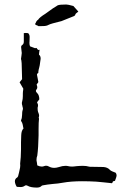

<svg xmlns="http://www.w3.org/2000/svg" viewBox="-20 -850 548 870"><path d="M150.4 -473.1 146 -467.3 148.9 -456.5V-454.1Q148.9 -448.7 145.5 -444.8Q142.6 -441.4 142.6 -438Q142.6 -433.6 147.9 -428.7Q157.7 -420.4 158.2 -399.9L147.9 -386.7L150.4 -380.4Q152.3 -376.5 152.3 -374V-372.6Q152.3 -370.6 151.9 -367.7L150.9 -364.3L150.4 -360.8Q150.4 -349.1 152.3 -343.3L154.8 -336.9L156.7 -330.6Q157.2 -328.1 157.2 -325.7Q157.2 -321.8 155.3 -317.9Q156.7 -314.5 156.7 -310.1Q156.7 -307.6 156.2 -305.2L155.8 -299.3L155.3 -293L154.8 -265.1V-236.8Q153.8 -181.2 148.9 -144.5Q145.5 -136.7 145.5 -127V-122.6L147.5 -111.8L148.9 -100.6Q160.2 -95.2 169.4 -95.2Q174.8 -95.2 179.7 -97.2Q184.6 -99.1 189 -99.1Q195.8 -99.1 202.1 -95.2Q212.9 -89.4 225.6 -89.4Q235.4 -89.4 246.1 -92.8Q263.2 -98.6 276.9 -98.6Q283.2 -98.6 289.1 -97.2Q296.4 -95.2 306.6 -95.2Q310.5 -95.2 314.9 -95.7L327.6 -97.2L340.8 -98.1Q347.7 -98.6 354 -98.6Q372.1 -98.6 382.3 -95.2Q384.3 -94.2 388.2 -94.2H394.5L448.7 -93.3Q467.3 -91.8 477.1 -81.1Q480.5 -76.7 489.3 -73.2L503.9 -67.4Q508.3 -62 508.3 -55.2Q508.3 -52.2 507.3 -48.8L504.4 -40L501 -30.8Q500 -29.8 498.5 -29.8L494.6 -29.3Q490.7 -28.3 489.7 -23.4Q489.7 -20.5 486.8 -20H483.9L481 -20.5L448.7 -23.9L416.5 -26.9Q385.3 -28.8 351.6 -28.8Q301.8 -28.8 264.2 -22L242.2 -18.6L220.7 -16.6Q191.9 -13.7 177.2 -10.7L172.4 -9.8Q168.9 -8.8 168 -7.3Q161.1 0 147 0Q119.6 0 106 -7.8Q101.6 -10.3 98.1 -10.3Q94.7 -10.3 92.3 -8.3Q85 -2.9 74.7 -2.4L64.9 -2.9L56.2 -3.4L53.2 -8.3L51.3 -12.2Q47.4 -21.5 47.4 -28.3Q47.4 -40 58.6 -46.4Q60.1 -47.4 61 -49.8Q62.5 -51.8 62.5 -53.7L65.9 -66.9L68.8 -80.1Q71.8 -91.3 71.8 -100.6Q71.8 -104 71.3 -106.9V-109.4Q74.7 -134.3 75.2 -173.3V-205.1L76.2 -237.3Q77.1 -259.3 86.4 -267.6L84.5 -276.4L83 -284.7Q81.1 -294.4 76.7 -299.8Q75.7 -300.8 75.2 -303.2Q75.2 -305.2 75.7 -306.6Q79.6 -313.5 80.1 -329.1L80.6 -340.8Q81.1 -347.2 83 -352.1Q84 -354 84 -356.9Q84 -358.9 83.5 -361.3L82 -366.7L81.1 -371.6Q79.1 -377.4 79.1 -382.3Q79.1 -387.2 80.6 -391.1Q83.5 -401.4 83.5 -415V-425.8Q83.5 -429.7 84 -435.1L85 -441.9L85.4 -448.7L81.5 -455.1L77.6 -461.9Q72.8 -470.2 68.8 -477.1L74.7 -484.4L80.1 -491.2L79.1 -527.8L78.1 -563.5L76.7 -576.7L75.7 -580.1L75.2 -583.5L77.1 -596.7Q78.6 -605 78.6 -609.9Q78.6 -614.7 77.1 -623L75.7 -636.7V-637.7Q75.7 -643.1 80.6 -646Q87.9 -650.4 87.9 -661.6V-700.2H92.8L97.2 -700.7L102.5 -700.2L107.4 -699.7Q114.3 -693.8 114.3 -682.6V-681.2L113.8 -663.1Q113.3 -659.2 113.3 -655.8Q113.3 -646 116.2 -640.1L139.6 -631.3Q141.6 -632.8 143.6 -632.8Q144.5 -632.8 145.5 -632.3L147.5 -630.4L148.9 -627.9Q151.9 -623.5 155.3 -623.5Q157.7 -623.5 159.7 -625L158.7 -620.1L158.2 -616.2L157.2 -609.4V-607.4L156.7 -605.5V-602.5Q164.1 -596.2 164.1 -585.4V-583L162.6 -572.8L161.1 -562Q160.6 -555.2 157.7 -543.9L155.3 -534.7L153.8 -525.4V-521.5Q153.8 -519 151.4 -518.1Q147.5 -516.1 147.5 -512.2Q147.5 -510.7 147.9 -509.3L150.9 -494.1L153.8 -478ZM144 -736.3Q140.6 -736.8 139.6 -740.2Q139.6 -743.2 140.1 -744.6L141.6 -745.6Q145.5 -756.8 152.8 -760.7Q158.7 -771 185.5 -787.6Q225.1 -816.9 241.2 -825.7Q249.5 -829.6 280.3 -829.6Q288.1 -829.6 312.5 -822.8Q315.9 -819.8 329.6 -803.7L335 -797.4Q330.1 -793.9 325.4 -790Q320.8 -786.1 320.8 -782.2Q320.8 -780.3 314.9 -776.9Q304.2 -772.5 258.8 -754.4Q209.5 -742.7 200 -737.3Q190.4 -731.9 176.3 -731.9L154.8 -731.4Q146.5 -736.3 144 -736.3Z"/></svg>

Font: Kurland
Style: Regular
Weight: 400
Designer: GGBot
Version: 0.22